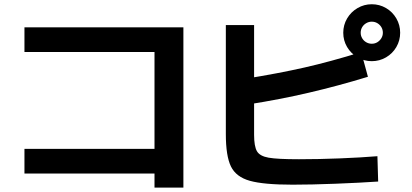

<svg xmlns="http://www.w3.org/2000/svg" viewBox="-20 -835 1915 892"><path d="M697.8 -28.7H93.6V-143.4H697.8V-593.5H93.6V-708H832V36.7H697.8Z M1029.2 -212.5V-718.5H1160.5V-208.9Q1160.5 -155 1173.8 -132.3Q1187.1 -109.6 1228.1 -102.4Q1269 -95.2 1368.8 -95.2Q1458.5 -95.2 1557.6 -99.1Q1656.7 -103 1733.4 -109.3L1736.9 8.4Q1652.1 14.2 1538.3 18.6Q1424.5 23 1339.8 23Q1204.9 23 1140.8 5Q1076.8 -12.9 1053 -61.5Q1029.2 -110.1 1029.2 -212.5ZM1658.1 -593 1689.3 -478.3Q1550 -435.8 1414.7 -404.3Q1279.3 -372.8 1134.5 -350.1L1114.4 -468.3Q1274.6 -494.1 1394.4 -521.3Q1514.2 -548.5 1658.1 -593ZM1574.7 -682.8Q1574.7 -718.8 1592.6 -749.3Q1610.6 -779.8 1641.2 -797.6Q1671.7 -815.3 1707.1 -815.3Q1743.1 -815.3 1773.4 -797.6Q1803.7 -779.8 1821.4 -749.3Q1839.1 -718.8 1839.1 -682.8Q1839.1 -646.9 1821.4 -616.5Q1803.7 -586.2 1773.4 -568.5Q1743.1 -550.8 1707.1 -550.8Q1671.7 -550.8 1641.2 -568.5Q1610.6 -586.2 1592.6 -616.5Q1574.7 -646.9 1574.7 -682.8ZM1758.7 -682.8Q1758.7 -697.1 1751.8 -708.8Q1744.8 -720.4 1733.2 -727.3Q1721.5 -734.3 1707.1 -734.3Q1693.3 -734.3 1681.4 -727.3Q1669.5 -720.4 1662.6 -708.8Q1655.7 -697.1 1655.7 -682.8Q1655.7 -669 1662.6 -657.3Q1669.5 -645.6 1681.4 -638.7Q1693.3 -631.8 1707.1 -631.8Q1721.5 -631.8 1733.2 -638.9Q1744.8 -646.1 1751.8 -657.7Q1758.7 -669.4 1758.7 -682.8Z"/></svg>

Font: Pretendard JP Variable
Style: Regular
Weight: 400
Designer: Base glyphs from Inter by Rasmus Andersson; Hangul glyphs from Noto Sans CJK(Source Han Sans) by Jang Soo-young and Kang
Foundry: Kil Hyung-jin
Version: Version 1.307;Glyphs 3.2 (3192)